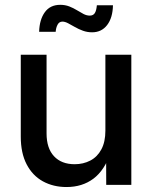

<svg xmlns="http://www.w3.org/2000/svg" viewBox="-20 -752 619 781"><path d="M250.5 8.8Q196.8 8.8 154.5 -14.4Q112.3 -37.6 88.4 -83.5Q64.5 -129.4 64.5 -196.3V-529.3H169.4V-209.5Q169.4 -148.9 199.7 -116.5Q230 -84 283.7 -84Q318.8 -84 347.4 -98.9Q376 -113.8 392.3 -144.3Q408.7 -174.8 408.7 -220.7V-529.3H514.2V0H412.1L411.6 -130.4H429.7Q405.3 -59.1 359.9 -25.1Q314.5 8.8 250.5 8.8ZM354.5 -620.6Q335 -620.6 317.4 -627Q299.8 -633.3 284.7 -642.1Q269.5 -650.9 256.8 -657.5Q244.1 -664.1 233.9 -664.1Q220.7 -664.1 214.1 -651.4Q207.5 -638.7 206.5 -622.6H139.2Q140.6 -672.4 162.4 -702.4Q184.1 -732.4 225.1 -732.4Q245.1 -732.4 262 -725.8Q278.8 -719.2 293 -710.4Q307.1 -701.7 319.8 -695.1Q332.5 -688.5 345.2 -688.5Q358.9 -688.5 365.5 -698.5Q372.1 -708.5 374 -730.5H439.5Q438.5 -679.7 415.8 -650.1Q393.1 -620.6 354.5 -620.6Z"/></svg>

Font: Inter 24pt Medium
Style: Regular
Weight: 500
Designer: Rasmus Andersson
Foundry: rsms
Version: Version 4.001;git-66647c0bb